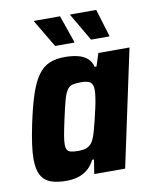

<svg xmlns="http://www.w3.org/2000/svg" viewBox="-80 -756 670 826"><g transform="rotate(-10 255.0 -343.0)"><path d="M145 8Q102 8 74.5 -2.5Q47 -13 33.5 -38.5Q20 -64 20 -109Q20 -136 25 -172.5Q30 -209 40 -257Q56 -333 72.5 -383Q89 -433 110 -463Q131 -493 159.5 -505.5Q188 -518 227 -518Q259 -518 284 -512Q309 -506 325.5 -492Q342 -478 348 -454H356L374 -510H510L401 0H266L276 -62H268Q253 -33 232.5 -18Q212 -3 189.5 2.5Q167 8 145 8ZM217 -110Q236 -110 248.5 -114Q261 -118 270.5 -127.5Q280 -137 286 -153Q291 -164 296.5 -184Q302 -204 308 -228.5Q314 -253 319.5 -277.5Q325 -302 328 -323Q331 -344 331 -355Q331 -381 319 -390Q307 -399 277 -399Q255 -399 241 -395.5Q227 -392 217.5 -378Q208 -364 200 -335Q192 -306 181 -255Q172 -214 167.5 -188.5Q163 -163 163 -147Q163 -131 168.5 -123Q174 -115 186 -112.5Q198 -110 217 -110ZM196 -572 126 -690 125 -694H239L280 -576V-572ZM353 -572 284 -690 283 -694H397L433 -576L434 -572Z"/></g></svg>

Font: Saira SemiCondensed
Style: Bold Italic
Weight: 700
Width: 4
Italic angle: -12°
Designer: Hector Gatti with collaboration of the Omnibus-Type team
Foundry: Omnibus-Type
Version: Version 1.101